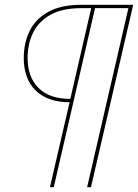

<svg xmlns="http://www.w3.org/2000/svg" viewBox="-20 -680 575 800"><path d="M188 100 270 -254Q224 -254 188.5 -266.5Q153 -279 128.5 -303Q104 -327 91.5 -361Q79 -395 79 -438Q79 -502 104 -552Q129 -602 182 -631Q235 -660 318 -660H535L359 100H343L515 -646H376L204 100ZM273 -268 360 -646H318Q240 -646 190.5 -618.5Q141 -591 118 -544Q95 -497 95 -438Q95 -359 140.5 -313.5Q186 -268 273 -268Z"/></svg>

Font: Work Sans Thin
Style: Italic
Weight: 250
Italic angle: -13°
Designer: Wei Huang
Foundry: Wei Huang
Version: Version 2.012